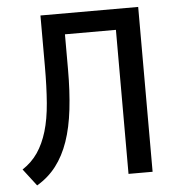

<svg xmlns="http://www.w3.org/2000/svg" viewBox="-52 -754 764 818"><g transform="rotate(-5 330.0 -345.0)"><path d="M74 15 18 -58Q58 -84 83.5 -121.5Q109 -159 124.5 -210.5Q140 -262 145.5 -331Q151 -400 151 -488V-705H569V0H466V-616H248V-466Q248 -372 239 -295Q230 -218 209.5 -159Q189 -100 156 -57Q123 -14 74 15Z"/></g></svg>

Font: Nunito Sans 7pt Condensed SemiBold
Style: Regular
Weight: 600
Width: 3
Designer: Vernon Adams
Foundry: Vernon Adams
Version: Version 3.101;gftools[0.9.27]